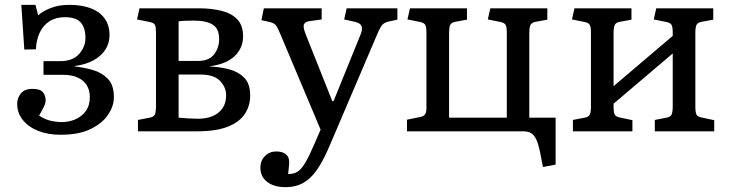

<svg xmlns="http://www.w3.org/2000/svg" viewBox="-20 -541 3010 791"><path d="M229 14.2Q178.2 14.2 138.2 -1.5Q98.1 -17.1 74.5 -46.1Q50.8 -75.2 50.8 -112.8Q50.8 -137.7 65.9 -156.2Q81.1 -174.8 113.8 -174.8Q146 -174.8 157 -160.9Q168 -147 168 -127.9Q168 -116.7 161.9 -103.8Q155.8 -90.8 141.1 -64.9Q161.1 -50.8 185.1 -44.4Q209 -38.1 234.9 -38.1Q263.7 -38.1 289.8 -49.1Q315.9 -60.1 333 -83Q350.1 -106 350.1 -141.1Q350.1 -168.9 337.6 -189.5Q325.2 -210 300.5 -221.4Q275.9 -232.9 237.8 -232.9H159.2V-289.1H228Q279.8 -289.1 305.9 -318.6Q332 -348.1 332 -383.8Q332 -426.8 312.5 -448.5Q293 -470.2 247.1 -470.2Q210 -470.2 184.1 -453.6Q158.2 -437 144 -407.5Q129.9 -377.9 127.9 -337.9L80.1 -336.9L67.9 -521H126L137.2 -478Q156.2 -495.1 189.2 -508.1Q222.2 -521 266.1 -521Q314.9 -521 352.1 -507.6Q389.2 -494.1 410.2 -466.1Q431.2 -438 431.2 -396Q431.2 -362.8 414.1 -336.4Q397 -310.1 365 -292.5Q333 -274.9 288.1 -269V-267.1Q325.2 -263.2 362.1 -252.7Q398.9 -242.2 424.1 -216.6Q449.2 -190.9 449.2 -141.1Q449.2 -104 425.5 -68.6Q401.9 -33.2 353.5 -9.5Q305.2 14.2 229 14.2Z M548.3 0V-46.9L596.7 -56.2Q612.8 -59.1 617.7 -68.6Q622.6 -78.1 622.6 -104V-407.2Q622.6 -428.2 618.7 -437.5Q614.7 -446.8 597.7 -450.2L544.4 -460.9L554.7 -506.8H798.3Q851.6 -506.8 893.1 -496.3Q934.6 -485.8 958 -460.9Q981.4 -436 981.4 -391.1Q981.4 -343.3 947 -310.1Q912.6 -276.9 844.7 -268.1V-267.1Q887.7 -265.1 925 -255.1Q962.4 -245.1 986.6 -220.5Q1010.7 -195.8 1010.7 -147Q1010.7 -106 989.3 -72.5Q967.8 -39.1 919.7 -19.5Q871.6 0 789.6 0ZM797.4 -51.8Q829.6 -51.8 855.5 -62.5Q881.3 -73.2 896.5 -94.7Q911.6 -116.2 911.6 -148.9Q911.6 -181.2 886.7 -207.5Q861.8 -233.9 805.7 -233.9H715.8V-56.2Q735.8 -54.2 757.1 -53Q778.3 -51.8 797.4 -51.8ZM715.8 -290H796.4Q841.3 -290 862.1 -317.1Q882.8 -344.2 882.8 -379.9Q882.8 -422.9 856.2 -439.5Q829.6 -456.1 779.8 -456.1Q763.7 -456.1 746.6 -455.6Q729.5 -455.1 715.8 -453.1Z M1155.8 230Q1108.9 230 1080.8 208.5Q1052.7 187 1052.7 149.9Q1052.7 121.1 1071.3 102.1Q1089.8 83 1118.2 83Q1141.1 83 1155 92.5Q1168.9 102.1 1170.9 119.1Q1171.9 125 1170.9 138.9Q1169.9 152.8 1167 175.8Q1188 176.8 1204.6 167Q1221.2 157.2 1237.5 129.6Q1253.9 102.1 1275.9 50.8L1300.8 -6.8L1135.7 -398.9Q1123.5 -428.7 1116.2 -437.3Q1108.9 -445.8 1091.8 -450.2L1057.1 -458L1066.9 -506.8H1305.2V-460.9L1256.8 -454.1Q1238.8 -452.1 1232.9 -442.1Q1227.1 -432.1 1237.8 -403.8L1349.1 -124H1354L1464.8 -397Q1474.6 -419.9 1469.7 -432.9Q1464.8 -445.8 1441.9 -451.2L1397.9 -460.9L1408.2 -506.8H1617.2V-460L1580.1 -452.1Q1564 -448.2 1555.4 -439.2Q1546.9 -430.2 1533.2 -397.9L1339.8 55.2Q1318.8 105 1298.8 138.4Q1278.8 171.9 1257.3 191.9Q1235.8 211.9 1211.2 220.9Q1186.5 230 1155.8 230Z M2216.8 147 2205.1 86.9Q2198.2 52.7 2189.5 33.9Q2180.7 15.1 2168.2 7.6Q2155.8 0 2134.8 0H1656.7V-47.9L1707 -58.1Q1724.1 -61 1730.5 -69.1Q1736.8 -77.1 1736.8 -95.2V-407.2Q1736.8 -430.2 1731.9 -438.5Q1727.1 -446.8 1711.9 -450.2L1658.7 -460.9L1668.9 -506.8H1903.8V-460L1856 -451.2Q1839.8 -448.2 1835 -438.7Q1830.1 -429.2 1830.1 -402.8V-56.2H2067.9V-407.2Q2067.9 -430.2 2063 -438.5Q2058.1 -446.8 2043 -450.2L1989.7 -460.9L2000 -506.8H2234.9V-460L2187 -451.2Q2170.9 -448.2 2165.8 -438.7Q2160.6 -429.2 2160.6 -402.8V-56.2H2269V137.2Z M2340.3 0V-46.9L2388.7 -56.2Q2404.8 -59.1 2409.7 -68.6Q2414.6 -78.1 2414.6 -104V-407.2Q2414.6 -430.2 2409.7 -438.5Q2404.8 -446.8 2389.6 -450.2L2336.4 -460.9L2346.7 -506.8H2581.5V-460L2533.7 -451.2Q2517.6 -448.2 2512.7 -438.7Q2507.8 -429.2 2507.8 -402.8V-186L2751.5 -393.1V-407.2Q2751.5 -430.2 2746.6 -438.5Q2741.7 -446.8 2726.6 -450.2L2673.3 -460.9L2683.6 -506.8H2918.5V-460L2870.6 -451.2Q2854.5 -448.2 2849.6 -438.7Q2844.7 -429.2 2844.7 -402.8V-100.1Q2844.7 -77.1 2849.6 -68.6Q2854.5 -60.1 2869.6 -57.1L2922.4 -45.9V0H2677.7V-46.9L2725.6 -56.2Q2741.7 -59.1 2746.6 -68.6Q2751.5 -78.1 2751.5 -104V-320.8L2507.8 -113.8V-100.1Q2507.8 -77.1 2512.7 -68.6Q2517.6 -60.1 2532.7 -57.1L2585.4 -45.9V0Z"/></svg>

Font: Literata
Style: Regular
Weight: 400
Designer: Latin by Veronika Burian and Jose Scaglione. Greek by Irene Vlachou. Cyrillic by Vera Evstafieva.
Foundry: TypeTogether
Version: Version 3.002